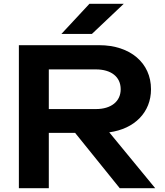

<svg xmlns="http://www.w3.org/2000/svg" viewBox="-20 -987 864 1007"><path d="M608 0H794L553 -293C686 -311 772 -398 772 -519C772 -657 663 -750 500 -750H79V0H236V-290H374ZM302 -809H462L629 -967H449ZM236 -415V-623H483C563 -623 613 -584 613 -519C613 -455 563 -415 483 -415Z"/></svg>

Font: Bounded Med
Style: Regular
Weight: 500
Designer: Vlad Churkin
Version: Version 3.0